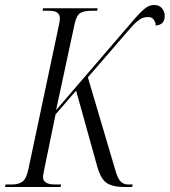

<svg xmlns="http://www.w3.org/2000/svg" viewBox="-41 -747 678 767"><path d="M-21 0 -19 -10H5Q34 -10 49.5 -22Q65 -34 73 -74L194 -645Q198 -662 198 -674Q198 -689 188 -696.5Q178 -704 154 -704H129L131 -714H349L347 -704H324Q296 -704 280.5 -695.5Q265 -687 257 -651L183 -307L478 -650Q504 -681 520.5 -697.5Q537 -714 549 -720.5Q561 -727 575 -727Q595 -727 606 -714Q617 -701 617 -683Q617 -648 581 -645Q581 -657 573.5 -668Q566 -679 551 -679Q539 -679 529 -675.5Q519 -672 504 -659Q489 -646 464 -616L310 -438L421 -63Q429 -35 440.5 -22.5Q452 -10 472 -10H489L487 0H455Q408 0 384 -17Q360 -34 346 -87L263 -385L181 -290L138 -81Q135 -66 133 -56Q131 -46 131 -39Q131 -10 180 -10H203L201 0Z"/></svg>

Font: Noto Serif Display ExtraCondensed Light
Style: Italic
Weight: 300
Width: 2
Italic angle: -12°
Designer: Monotype Design Team
Foundry: Monotype Imaging Inc.
Version: Version 2.009